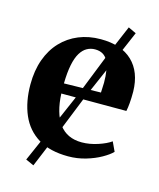

<svg xmlns="http://www.w3.org/2000/svg" viewBox="-111 -719 739 891"><g transform="rotate(15 259.0 -273.5)"><path d="M279 11Q191 11 134.5 -23.8Q78 -58.5 51 -121.2Q24 -184 24 -266.5Q24 -333.5 43.2 -386.8Q62.5 -440 97.5 -477Q132.5 -514 180.5 -533.8Q228.5 -553.5 286 -553.5Q384.5 -553.5 438 -502.5Q491.5 -451.5 493.5 -357.5Q493.5 -325 491.5 -301.8Q489.5 -278.5 486 -262.5H173.5Q175.5 -216 185.8 -179.8Q196 -143.5 214.5 -118.5Q233 -93.5 260 -80.8Q287 -68 323 -68Q360.5 -68 400 -81Q439.5 -94 461.5 -110L482.5 -65Q466.5 -48.5 435.2 -30.8Q404 -13 363.2 -1Q322.5 11 279 11ZM173 -311 350 -314.5Q350.5 -326.5 351 -338.5Q351.5 -350.5 352 -362.5Q352 -427 334.5 -464Q317 -501 272.5 -501Q251.5 -501 233.8 -491.2Q216 -481.5 202.5 -459.5Q189 -437.5 181.5 -401Q174 -364.5 173 -311ZM134.5 93 95.5 75.5 150 -48.5 250 -278.5 351 -533 396.5 -640 434.5 -622 389 -516 281 -268 187 -33.5Z"/></g></svg>

Font: Merriweather 60pt
Style: Bold
Weight: 700
Version: Version 2.100